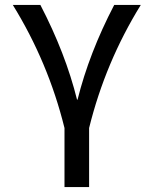

<svg xmlns="http://www.w3.org/2000/svg" viewBox="-20 -540 624 780"><path d="M295 -135Q342 -324 444 -520H552Q408 -287 342 -20V220H242V-20Q176 -287 32 -520H144Q246 -324 293 -135Z"/></svg>

Font: Mplus 1p Medium
Style: Regular
Weight: 500
Version: Version 1.061